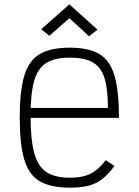

<svg xmlns="http://www.w3.org/2000/svg" viewBox="-20 -852 640 886"><path d="M302 14Q214 14 163.5 -15.5Q113 -45 92 -116Q71 -187 71 -309Q71 -432 92 -502.5Q113 -573 163.5 -602.5Q214 -632 302 -632Q389 -632 438.5 -602.5Q488 -573 508.5 -502Q529 -431 529 -308H100V-354H478Q478 -442 462 -492.5Q446 -543 407.5 -564.5Q369 -586 302 -586Q233 -586 193.5 -561.5Q154 -537 137.5 -478.5Q121 -420 121 -318Q121 -210 137.5 -147.5Q154 -85 193.5 -58.5Q233 -32 302 -32Q341 -32 369 -39.5Q397 -47 420.5 -64.5Q444 -82 468 -113L508 -86Q480 -48 452 -26Q424 -4 388.5 5Q353 14 302 14ZM391 -685 300 -768 208 -687 170 -717 300 -832 430 -715Z"/></svg>

Font: Victor Mono Thin Thin
Style: Regular
Weight: 250
Monospace: yes
Version: Version 1.561;gftools[0.9.30]